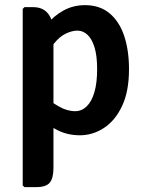

<svg xmlns="http://www.w3.org/2000/svg" viewBox="-20 -530 574 765"><path d="M112.5 -501.5Q152 -501.5 172.5 -474.5Q193 -447.5 193 -400V138.5Q193 180 178.2 197.8Q163.5 215.5 125 215.5H77.5L70.5 209V-494.5L77.5 -501.5ZM494 -254Q494 -166 466.5 -107.8Q439 -49.5 394.2 -20.2Q349.5 9 298.5 9Q249 9 209 -11.5Q169 -32 134.5 -55L152 -148.5Q180.5 -125.5 213.8 -106.2Q247 -87 279.5 -87Q305.5 -87 325.2 -106Q345 -125 356 -162.2Q367 -199.5 367 -254.5Q367 -309 356.2 -342.8Q345.5 -376.5 327.8 -392.2Q310 -408 288.5 -408Q267 -408 242 -396Q217 -384 194.8 -356Q172.5 -328 159.5 -279.5L133 -361Q140.5 -397.5 166.5 -431.5Q192.5 -465.5 231.8 -487.5Q271 -509.5 319 -509.5Q377.5 -509.5 416.5 -477Q455.5 -444.5 474.8 -387Q494 -329.5 494 -254Z"/></svg>

Font: Signika Negative Light SemiBold
Style: Regular
Weight: 600
Version: Version 2.001